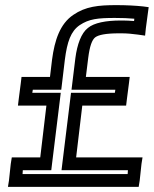

<svg xmlns="http://www.w3.org/2000/svg" viewBox="-20 -704 600 749"><path d="M525 0 532 -65 536 -90H511H277L301 -292H447H472L475 -317L483 -379L486 -404H461H315L324 -477C330 -525 339 -548 351 -558C364 -568 392 -574 445 -574H454C475 -574 496 -572 518 -569L546 -565L549 -594L557 -654L560 -676L538 -679C509 -682 474 -684 434 -684C364 -684 314 -679 266 -646C214 -611 193 -547 183 -471L175 -404H89H64L61 -379L53 -317L50 -292H75H161L137 -90H51H26L22 -65L15 0L11 25H36H496H521L525 0ZM478 -25H68L69 -40H155H180L183 -65L214 -317L217 -342H192H106L108 -354H194H219L222 -379L233 -471C242 -541 256 -582 291 -606C327 -630 361 -634 428 -634C457 -634 482 -633 504 -631L503 -622C488 -623 474 -624 460 -624H451C393 -624 347 -615 323 -595C297 -575 281 -531 274 -477L262 -379L259 -354H284H430L428 -342H282H257L254 -317L223 -65L220 -40H245H479L478 -25Z"/></svg>

Font: Gamestation Display Outline
Style: Italic
Weight: 400
Designer: Jonas Hecksher
Foundry: Jonas Hecksher, Playtypeª, e-types AS
Version: Version 1.003